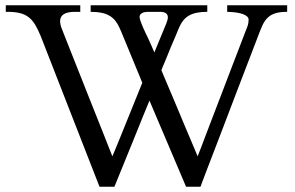

<svg xmlns="http://www.w3.org/2000/svg" viewBox="-20 -692 1120 730"><path d="M612.3 -603Q618.2 -617.7 618.2 -626Q618.2 -647 588.4 -647H543.5Q527.8 -647 519.3 -641.8Q510.7 -636.7 510.7 -627.9Q510.7 -622.1 514.2 -612.3Q517.6 -602.5 522.2 -591.3Q526.9 -580.1 532.5 -568.6Q538.1 -557.1 542.5 -547.9Q548.8 -533.7 554.7 -520.8Q560.5 -507.8 566.9 -492.7ZM1071.8 -647Q1044.4 -647 1027.1 -641.6Q1009.8 -636.2 997.8 -624.8Q985.8 -613.3 977.5 -595Q969.2 -576.7 959.5 -550.3Q958.5 -547.4 951.9 -530.3Q945.3 -513.2 934.8 -485.8Q924.3 -458.5 910.6 -422.9Q897 -387.2 881.8 -347.7Q866.7 -308.1 850.8 -266.4Q835 -224.6 819.8 -185.1Q804.7 -145.5 791 -110.1Q777.3 -74.7 766.8 -47.1Q756.3 -19.5 749.8 -2.2Q743.2 15.1 742.2 18.1H687.5L548.3 -309.6Q545.9 -303.2 539.3 -287.6Q532.7 -272 523.9 -250.2Q515.1 -228.5 504.6 -202.4Q494.1 -176.3 483.2 -149.4Q472.2 -122.6 461.4 -95.9Q450.7 -69.3 441.4 -46.9Q432.1 -24.4 425.3 -7.3Q418.5 9.8 415 18.1H358.4L134.8 -554.7Q124 -581.1 113.3 -598.6Q102.5 -616.2 88.4 -627Q74.2 -637.7 55.2 -642.3Q36.1 -647 9.8 -647H2V-671.9H285.2V-647H264.6Q208.5 -647 208.5 -611.3Q208.5 -605.5 210.2 -597.7Q211.9 -589.8 215.3 -582Q217.8 -575.2 226.6 -553.2Q235.4 -531.2 247.8 -499.5Q260.3 -467.8 275.9 -428.7Q291.5 -389.6 307.6 -348.6Q323.7 -307.6 339.8 -267.6Q356 -227.5 369.4 -193.4Q382.8 -159.2 392.8 -134Q402.8 -108.9 407.2 -97.7Q410.6 -105 419.2 -126Q427.7 -147 439.2 -175Q450.7 -203.1 463.4 -234.9Q476.1 -266.6 487.8 -295.2Q499.5 -323.7 508.3 -345.9Q517.1 -368.2 521 -377Q520 -380.4 513.2 -396.5Q506.3 -412.6 497.1 -435.3Q487.8 -458 477.1 -483.9Q466.3 -509.8 457.3 -532Q448.2 -554.2 441.7 -569.6Q435.1 -585 434.1 -586.9Q426.8 -603 417.5 -614.3Q408.2 -625.5 395.3 -632.8Q382.3 -640.1 365.2 -643.6Q348.1 -647 324.7 -647V-671.9H768.1V-647Q745.1 -647 728.3 -643.6Q711.4 -640.1 699 -633.1Q686.5 -626 678 -615.7Q669.4 -605.5 663.1 -591.8Q661.6 -588.9 658.4 -581.3Q655.3 -573.7 650.9 -563Q646.5 -552.2 640.9 -539.3Q635.3 -526.4 629.4 -512.7Q624 -499 617.7 -483.6Q611.3 -468.3 606 -455.3Q600.6 -442.4 596.9 -433.6Q593.3 -424.8 593.3 -424.3Q593.8 -424.3 593.8 -424.8Q596.7 -417.5 603.5 -401.4Q610.4 -385.3 619.6 -363.3Q628.9 -341.3 639.9 -315.4Q650.9 -289.6 662.1 -262.5Q673.3 -235.4 684.3 -209.2Q695.3 -183.1 704.8 -160.9Q714.4 -138.7 721.2 -122.1Q728 -105.5 731.4 -97.7Q733.9 -103.5 742.7 -126.5Q751.5 -149.4 764.4 -183.6Q777.3 -217.8 793.5 -259.8Q809.6 -301.8 826.2 -345Q842.8 -388.2 858.6 -429.9Q874.5 -471.7 887.5 -505.1Q900.4 -538.6 908.9 -561Q917.5 -583.5 919.4 -587.9Q922.9 -596.7 924.1 -604Q925.3 -611.3 925.3 -617.2Q925.3 -629.9 904.8 -637.9Q884.3 -646 843.8 -647V-671.9H1071.8Z"/></svg>

Font: HM XNiloofar
Style: Regular
Weight: 400
Designer: Hossein Movahhedian
Version: Version 2.8, 2015